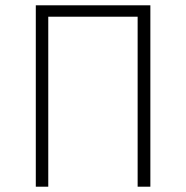

<svg xmlns="http://www.w3.org/2000/svg" viewBox="-20 -704 702 724"><path d="M547 -684H115V0H162V-641H499V0H547Z"/></svg>

Font: Fira Sans ExtraLight
Style: Regular
Weight: 200
Designer: bBox Type GmbH & Carrois Corporate GbR & Edenspiekermann AG
Foundry: bBox Type GmbH & Carrois Corporate GbR & Edenspiekermann AG
Version: Version 4.300;PS 004.300;hotconv 1.0.88;makeotf.lib2.5.64775